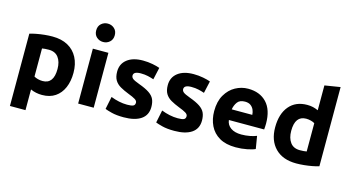

<svg xmlns="http://www.w3.org/2000/svg" viewBox="-98 -1189 3247 1777"><g transform="rotate(15 1525.5 -300.5)"><path d="M70 185V-508Q97 -516 133.5 -523Q170 -530 209.5 -534Q249 -538 285 -538Q372 -538 433 -504.5Q494 -471 526.5 -409Q559 -347 559 -263Q559 -182 532.5 -120.5Q506 -59 455 -24.5Q404 10 329 10Q270 10 219 -13V185ZM301 -116Q407 -116 407 -259Q407 -328 376 -369.5Q345 -411 284 -411Q244 -411 219 -406V-137Q233 -128 255.5 -122Q278 -116 301 -116Z M674 0V-526H823V0ZM749 -610Q713 -610 686.5 -633.5Q660 -657 660 -698Q660 -739 686.5 -762.5Q713 -786 749 -786Q785 -786 811.5 -762.5Q838 -739 838 -698Q838 -657 811.5 -633.5Q785 -610 749 -610Z M1113 14Q1043 14 996.5 2Q950 -10 932 -18L957 -139Q995 -124 1035 -115.5Q1075 -107 1114 -107Q1155 -107 1172 -115Q1189 -123 1189 -146Q1189 -164 1167 -177.5Q1145 -191 1100 -208Q1054 -226 1019 -246Q984 -266 965 -297.5Q946 -329 946 -380Q946 -454 1001 -497Q1056 -540 1152 -540Q1200 -540 1244 -531.5Q1288 -523 1314 -513L1288 -397Q1262 -406 1231.5 -413Q1201 -420 1163 -420Q1093 -420 1093 -381Q1093 -364 1108 -351.5Q1123 -339 1172 -321Q1238 -297 1273.5 -273Q1309 -249 1323 -218.5Q1337 -188 1337 -144Q1337 -66 1278.5 -26Q1220 14 1113 14Z M1598 14Q1528 14 1481.5 2Q1435 -10 1417 -18L1442 -139Q1480 -124 1520 -115.5Q1560 -107 1599 -107Q1640 -107 1657 -115Q1674 -123 1674 -146Q1674 -164 1652 -177.5Q1630 -191 1585 -208Q1539 -226 1504 -246Q1469 -266 1450 -297.5Q1431 -329 1431 -380Q1431 -454 1486 -497Q1541 -540 1637 -540Q1685 -540 1729 -531.5Q1773 -523 1799 -513L1773 -397Q1747 -406 1716.5 -413Q1686 -420 1648 -420Q1578 -420 1578 -381Q1578 -364 1593 -351.5Q1608 -339 1657 -321Q1723 -297 1758.5 -273Q1794 -249 1808 -218.5Q1822 -188 1822 -144Q1822 -66 1763.5 -26Q1705 14 1598 14Z M2186 14Q2091 14 2029.5 -22Q1968 -58 1938 -120Q1908 -182 1908 -259Q1908 -352 1944.5 -414.5Q1981 -477 2038.5 -508.5Q2096 -540 2160 -540Q2272 -540 2337 -471.5Q2402 -403 2402 -270Q2402 -257 2401 -241.5Q2400 -226 2399 -214H2061Q2066 -168 2104 -141Q2142 -114 2206 -114Q2247 -114 2286.5 -121.5Q2326 -129 2351 -140L2371 -19Q2347 -7 2294.5 3.5Q2242 14 2186 14ZM2061 -316H2258Q2257 -341 2247 -364Q2237 -387 2216.5 -402Q2196 -417 2162 -417Q2111 -417 2089 -386Q2067 -355 2061 -316Z M2766 13Q2636 13 2564 -60.5Q2492 -134 2492 -260Q2492 -389 2554 -463Q2616 -537 2727 -537Q2758 -537 2782.5 -531Q2807 -525 2832 -514V-752L2981 -776V-17Q2955 -9 2918 -2Q2881 5 2841.5 9Q2802 13 2766 13ZM2767 -114Q2807 -114 2832 -119V-390Q2818 -399 2795.5 -405Q2773 -411 2750 -411Q2644 -411 2644 -267Q2644 -198 2675 -156Q2706 -114 2767 -114Z"/></g></svg>

Font: Ubuntu Sans ExtraBold
Style: Regular
Weight: 800
Designer: Dalton Maag Ltd
Foundry: Dalton Maag Ltd
Version: Version 1.006; ttfautohint (v1.8.4.7-5d5b)